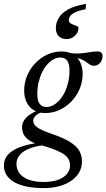

<svg xmlns="http://www.w3.org/2000/svg" viewBox="-73 -700 546 985"><path d="M409 -362.5Q398.5 -362.5 390.8 -367Q383 -371.5 374.5 -378Q366 -384.5 354.5 -391Q343 -397.5 325.8 -402Q308.5 -406.5 282.5 -406.5L271 -430Q309.5 -424 336.8 -426Q364 -428 385.2 -432Q406.5 -436 427 -436Q440 -436 446.5 -430Q453 -424 453 -412Q453 -400.5 449.2 -391.5Q445.5 -382.5 439.2 -376Q433 -369.5 425.2 -366Q417.5 -362.5 409 -362.5ZM165 -151Q182.5 -151 199.5 -160Q216.5 -169 231.8 -185.8Q247 -202.5 258.5 -225.8Q270 -249 276.8 -277.5Q283.5 -306 283.5 -339Q283.5 -374 271.2 -389.5Q259 -405 237 -405Q219.5 -405 202.5 -396Q185.5 -387 170.2 -370.2Q155 -353.5 143.5 -330.2Q132 -307 125.2 -278.5Q118.5 -250 118.5 -217Q118.5 -182 130.8 -166.5Q143 -151 165 -151ZM243 -436Q277.5 -436 301.5 -421.5Q325.5 -407 338.2 -381.2Q351 -355.5 351 -320.5Q351 -280.5 335.8 -244.2Q320.5 -208 293.8 -180Q267 -152 232.5 -136Q198 -120 159 -120Q124.5 -120 100.5 -134.5Q76.5 -149 63.8 -175Q51 -201 51 -235.5Q51 -275.5 66.2 -311.8Q81.5 -348 108.2 -376Q135 -404 169.5 -420Q204 -436 243 -436ZM151 265Q103.5 265 65.8 257.5Q28 250 1.5 235.2Q-25 220.5 -39 198.8Q-53 177 -53 149Q-53 117 -32 93.5Q-11 70 30.2 54.5Q71.5 39 133 31.5H175.5V43.5Q138.5 45 108.2 52.5Q78 60 56.2 72.5Q34.5 85 23 102.2Q11.5 119.5 11.5 140.5Q11.5 169 27.5 189.8Q43.5 210.5 74.8 222Q106 233.5 151.5 233.5Q198 233.5 227.8 221.5Q257.5 209.5 272 190.2Q286.5 171 286.5 149.5Q286.5 129 276.5 113.5Q266.5 98 246.2 86Q226 74 195.8 63.2Q165.5 52.5 125.5 41Q90.5 31 72 16.5Q53.5 2 46.8 -14.2Q40 -30.5 40 -46.5Q40 -67 51.8 -84.5Q63.5 -102 86 -116Q108.5 -130 139.5 -139L161.5 -128.5Q130 -123.5 113.8 -110Q97.5 -96.5 97.5 -80.5Q97.5 -72.5 101.2 -64.8Q105 -57 115 -49Q125 -41 144 -32.2Q163 -23.5 193 -13Q253 7.5 286.8 28.8Q320.5 50 334 74Q347.5 98 347.5 128.5Q347.5 158 333.8 183Q320 208 294.2 226.2Q268.5 244.5 232.2 254.8Q196 265 151 265ZM329.5 -557.5Q329.5 -532.5 311 -516Q292.5 -499.5 269 -499.5Q243.5 -499.5 228.5 -514.2Q213.5 -529 213.5 -555.5Q213.5 -583 228 -607.8Q242.5 -632.5 276.2 -651.5Q310 -670.5 368.5 -680L366 -652.5Q329.5 -645.5 311 -636Q292.5 -626.5 286.2 -616.2Q280 -606 280 -596Q280 -584.5 292.2 -578.5Q304.5 -572.5 317 -568.2Q329.5 -564 329.5 -557.5Z"/></svg>

Font: Newsreader 18pt
Style: Italic
Weight: 400
Italic angle: -17°
Version: Version 1.003